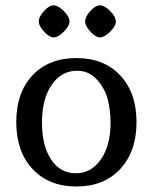

<svg xmlns="http://www.w3.org/2000/svg" viewBox="-20 -675 563 708"><path d="M407.2 -595.7Q407.2 -613.3 386.2 -634.3Q365.2 -655.3 348.6 -655.3Q332 -655.3 313 -634.3Q293.9 -613.3 293.9 -595.7Q293.9 -579.1 313.5 -558.1Q333 -537.1 348.6 -537.1Q365.2 -537.1 386.2 -558.1Q407.2 -579.1 407.2 -595.7ZM236.3 -595.7Q236.3 -613.3 215.3 -634.3Q194.3 -655.3 177.7 -655.3Q161.1 -655.3 142.1 -634.3Q123 -613.3 123 -595.7Q123 -579.1 142.6 -558.1Q162.1 -537.1 177.7 -537.1Q194.3 -537.1 215.3 -558.1Q236.3 -579.1 236.3 -595.7ZM264.6 -414.1Q308.6 -414.1 338.4 -380.4Q368.2 -346.7 377.9 -306.2Q387.7 -265.6 387.7 -222.7Q387.7 -138.7 352.1 -87.4Q316.4 -36.1 259.8 -36.1Q202.1 -36.1 168.5 -86.9Q134.8 -137.7 134.8 -223.6Q134.8 -309.6 170.4 -361.8Q206.1 -414.1 264.6 -414.1ZM40 -224.6Q40 -116.2 100.1 -51.8Q160.2 12.7 261.7 12.7Q363.3 12.7 423.3 -51.8Q483.4 -116.2 483.4 -224.6Q483.4 -333 423.3 -397Q363.3 -460.9 261.7 -460.9Q160.2 -460.9 100.1 -397.5Q40 -334 40 -224.6Z"/></svg>

Font: Kurale
Style: Regular
Weight: 400
Version: 1.0; ttfautohint (v1.3)